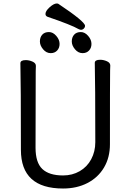

<svg xmlns="http://www.w3.org/2000/svg" viewBox="-20 -1058 750 1102"><path d="M342 24Q100 24 100 -198Q100 -575 97 -695Q97 -713 128 -713Q147 -713 166.5 -704.5Q186 -696 186 -680Q186 -662 185 -649Q184 -584 184 -210Q184 -125 223 -88Q262 -51 342 -51Q395 -51 437.5 -75.5Q480 -100 503.5 -144Q527 -188 527 -242Q527 -580 524 -697Q524 -715 555 -715Q574 -715 593.5 -706.5Q613 -698 613 -682Q613 -666 612 -654Q611 -594 611 -230Q611 -154 577 -96.5Q543 -39 482 -7.5Q421 24 342 24ZM454 -753Q429 -753 410.5 -775Q392 -797 392 -820Q392 -844 405.5 -859Q419 -874 444 -874Q467 -874 486 -852Q505 -830 505 -806Q505 -783 491 -768Q477 -753 454 -753ZM271 -753Q246 -753 227.5 -775Q209 -797 209 -820Q209 -844 222.5 -859Q236 -874 261 -874Q284 -874 303 -852Q322 -830 322 -806Q322 -783 308 -768Q294 -753 271 -753ZM445 -887Q439 -887 431 -891Q390 -915 252 -962Q241 -967 241 -978Q241 -995 265 -1016.5Q289 -1038 306 -1038Q311 -1038 315 -1036Q468 -934 468 -910Q468 -901 461 -894Q454 -887 445 -887Z"/></svg>

Font: LXGW WenKai Medium
Style: Regular
Weight: 500
Designer: LXGW / Fontworks Inc.
Foundry: LXGW / Fontworks Inc.
Version: Version 1.501; October 10, 2024